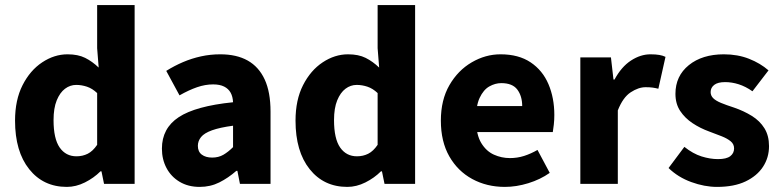

<svg xmlns="http://www.w3.org/2000/svg" viewBox="-20 -721 3064 753"><path d="M242 12Q150 12 94.5 -57.5Q39 -127 39 -248Q39 -329 68.5 -387Q98 -445 145.5 -476.5Q193 -508 245 -508Q286 -508 314 -494Q342 -480 367 -456L361 -532V-701H508V0H388L378 -49H374Q348 -23 313 -5.5Q278 12 242 12ZM280 -108Q304 -108 324 -118Q344 -128 361 -153V-356Q342 -374 321 -381Q300 -388 279 -388Q255 -388 235 -373Q215 -358 202.5 -327.5Q190 -297 190 -250Q190 -177 214 -142.5Q238 -108 280 -108Z M763 12Q718 12 684.5 -8Q651 -28 633 -62Q615 -96 615 -138Q615 -218 681 -261.5Q747 -305 894 -320Q893 -342 884.5 -357.5Q876 -373 859 -381.5Q842 -390 816 -390Q785 -390 753 -379Q721 -368 684 -347L632 -443Q664 -463 698 -477.5Q732 -492 768.5 -500Q805 -508 844 -508Q908 -508 951.5 -483.5Q995 -459 1018 -409.5Q1041 -360 1041 -283V0H921L911 -51H907Q875 -23 840 -5.5Q805 12 763 12ZM812 -103Q837 -103 856 -114Q875 -125 894 -144V-228Q842 -221 811.5 -210Q781 -199 768.5 -183.5Q756 -168 756 -149Q756 -126 771.5 -114.5Q787 -103 812 -103Z M1342 12Q1250 12 1194.5 -57.5Q1139 -127 1139 -248Q1139 -329 1168.5 -387Q1198 -445 1245.5 -476.5Q1293 -508 1345 -508Q1386 -508 1414 -494Q1442 -480 1467 -456L1461 -532V-701H1608V0H1488L1478 -49H1474Q1448 -23 1413 -5.5Q1378 12 1342 12ZM1380 -108Q1404 -108 1424 -118Q1444 -128 1461 -153V-356Q1442 -374 1421 -381Q1400 -388 1379 -388Q1355 -388 1335 -373Q1315 -358 1302.5 -327.5Q1290 -297 1290 -250Q1290 -177 1314 -142.5Q1338 -108 1380 -108Z M1960 12Q1889 12 1832 -19Q1775 -50 1742 -108Q1709 -166 1709 -248Q1709 -329 1742.5 -387Q1776 -445 1830 -476.5Q1884 -508 1943 -508Q2014 -508 2061 -476.5Q2108 -445 2131 -391Q2154 -337 2154 -270Q2154 -251 2152 -232.5Q2150 -214 2148 -203H1823L1821 -305H2028Q2028 -344 2009 -369.5Q1990 -395 1946 -395Q1922 -395 1899 -382Q1876 -369 1861 -337Q1846 -305 1847 -248Q1848 -192 1867.5 -160Q1887 -128 1917 -114.5Q1947 -101 1980 -101Q2009 -101 2035.5 -109.5Q2062 -118 2088 -133L2136 -43Q2099 -17 2052 -2.5Q2005 12 1960 12Z M2256 0V-496H2376L2386 -409H2390Q2417 -459 2454.5 -483.5Q2492 -508 2531 -508Q2552 -508 2566 -505.5Q2580 -503 2590 -498L2562 -373Q2550 -376 2539 -377.5Q2528 -379 2512 -379Q2484 -379 2453.5 -359Q2423 -339 2403 -288V0Z M2792 12Q2743 12 2691 -7Q2639 -26 2602 -62L2664 -145Q2698 -118 2731.5 -107.5Q2765 -97 2796 -97Q2829 -97 2844 -108.5Q2859 -120 2859 -139Q2859 -156 2845.5 -167Q2832 -178 2810.5 -186.5Q2789 -195 2762 -205Q2726 -218 2696 -238Q2666 -258 2647.5 -286Q2629 -314 2629 -353Q2629 -423 2681.5 -465.5Q2734 -508 2819 -508Q2873 -508 2917.5 -490.5Q2962 -473 2994 -445L2931 -363Q2904 -382 2877 -390.5Q2850 -399 2824 -399Q2795 -399 2781 -388Q2767 -377 2767 -360Q2767 -346 2777 -336Q2787 -326 2807.5 -317.5Q2828 -309 2859 -299Q2897 -286 2928.5 -266.5Q2960 -247 2978 -218Q2996 -189 2996 -148Q2996 -103 2972.5 -67Q2949 -31 2904 -9.5Q2859 12 2792 12Z"/></svg>

Font: Source Sans 3
Style: Bold
Weight: 700
Designer: Paul D. Hunt
Foundry: Adobe
Version: Version 3.052;hotconv 1.1.0;makeotfexe 2.6.0